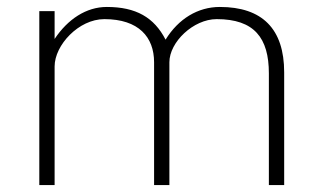

<svg xmlns="http://www.w3.org/2000/svg" viewBox="-20 -532 930 552"><path d="M137 0V-341C137 -402 206 -477 280 -477C379 -477 423 -425 423 -353V0H467V-353C467 -411 536 -477 603 -477C711 -477 753 -423 753 -321V0H797V-324C797 -449 734 -512 612 -512C549 -512 493 -478 456 -418C423 -482 371 -512 287 -512C228 -512 175 -477 137 -420V-500H93V0Z"/></svg>

Font: Perun ExtraLight
Style: Regular
Weight: 200
Foundry: Copyright (c) Stefan Peev, Context Ltd, 2016
Version: Version 1.089